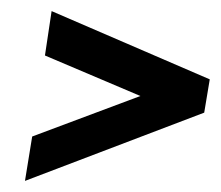

<svg xmlns="http://www.w3.org/2000/svg" viewBox="-20 -389 398 346"><path d="M25 -63 348 -186 358 -246 73 -369 61 -289 233 -216 38 -143Z"/></svg>

Font: Rabbid Highway Sign II Hop
Style: Obl
Weight: 400
Foundry: Cannot Into Space Fonts
Version: Version 0.277